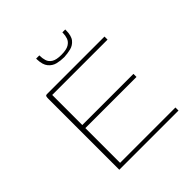

<svg xmlns="http://www.w3.org/2000/svg" viewBox="-167 -724 844 844"><g transform="rotate(-45 254.5 -302.0)"><path d="M98 0V-440Q98 -450 99.5 -455Q101 -460 109 -460H466V-441H122V-254H440V-235H122V-19H466V0ZM277 -521Q255 -521 234.5 -526Q214 -531 200 -548Q186 -565 185 -599V-604H205V-600Q205 -586 209.5 -571Q214 -556 229 -546.5Q244 -537 275 -537Q307 -537 322.5 -546.5Q338 -556 343 -570.5Q348 -585 348 -600V-604H366V-600Q366 -565 352.5 -548.5Q339 -532 319 -527Q299 -522 277 -521Z"/></g></svg>

Font: Genos Thin
Style: Regular
Weight: 100
Designer: Robert E. Leuschke
Foundry: Robert E. Leuschke
Version: Version 1.010